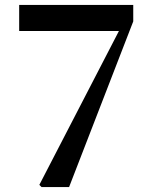

<svg xmlns="http://www.w3.org/2000/svg" viewBox="-20 -761 628 781"><path d="M149 0 140 -9 484 -674 470 -617V-635H58V-741H522V-674L261 0Z"/></svg>

Font: Noto Serif SC ExtraLight
Style: Bold
Weight: 700
Version: Version 2.002-H1;hotconv 1.1.0;makeotfexe 2.6.0